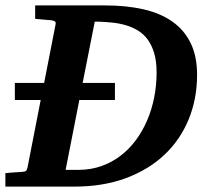

<svg xmlns="http://www.w3.org/2000/svg" viewBox="-35 -691 768 711"><path d="M20 -383.8H128.4L170.9 -601.1Q172.4 -609.9 167.2 -612.5Q162.1 -615.2 152.8 -616.2Q143.6 -616.7 134.3 -617.7Q126 -618.7 115.7 -619.4Q105.5 -620.1 95.2 -621.1V-670.9H355Q432.6 -670.9 495.4 -656.7Q558.1 -642.6 602.5 -611.6Q647 -580.6 670.9 -531.7Q694.8 -482.9 694.8 -414.1Q694.8 -324.7 663.6 -248.8Q632.3 -172.9 573.7 -117.7Q515.1 -62.5 430.9 -31.2Q346.7 0 241.2 0H-15.1V-49.8Q-3.9 -50.8 6.8 -51.8Q17.6 -52.7 25.9 -53.2Q35.6 -53.7 44.9 -54.2Q57.1 -55.2 60.8 -57.9Q64.5 -60.5 66.9 -70.8L115.7 -320.8H20ZM544.9 -422.9Q544.9 -463.9 536.1 -493.7Q527.3 -523.4 512.2 -544.2Q497.1 -564.9 476.3 -577.6Q455.6 -590.3 431.6 -597.4Q407.7 -604.5 381.8 -607.2Q356 -609.9 330.1 -610.8H315.9L271 -383.8H390.6V-320.8H258.8L208 -62H258.8Q302.7 -62.5 341.1 -76.2Q379.4 -89.8 411.1 -114Q442.9 -138.2 467.8 -171.6Q492.7 -205.1 509.8 -244.9Q526.9 -284.7 535.9 -329.8Q544.9 -375 544.9 -422.9Z"/></svg>

Font: Charis SIL Am
Style: Bold Italic
Weight: 700
Italic angle: -11°
Foundry: SIL International
Version: Version 5.000